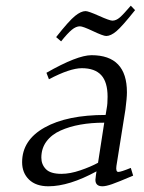

<svg xmlns="http://www.w3.org/2000/svg" viewBox="-20 -651 510 678"><path d="M58.1 -78.1Q58.1 -156.2 137.5 -200.7Q216.8 -245.1 353 -245.1L356.9 -269Q359.9 -283.7 359.9 -309.1Q359.9 -361.3 337.4 -385.7Q314.9 -410.2 269 -410.2Q227.1 -410.2 152.8 -371.1L144 -394Q252.9 -456.1 303.2 -456.1Q428.2 -456.1 428.2 -325.2Q428.2 -304.7 422.9 -264.2L391.1 -64.9Q388.2 -43.9 397.9 -43.9Q407.2 -43.9 441.9 -58.1L450.2 -30.8Q397.5 -8.3 375.7 -0.7Q354 6.8 341.8 6.8Q316.9 6.8 316.9 -16.1Q316.9 -19.5 318.8 -33.2L320.8 -45.9Q224.1 6.8 150.9 6.8Q106.9 6.8 82.5 -16.8Q58.1 -40.5 58.1 -78.1ZM126 -94.2Q126 -70.3 142.1 -53.7Q158.2 -37.1 196.8 -37.1Q227.5 -37.1 263.9 -49.6Q300.3 -62 326.2 -76.2L348.1 -217.8Q302.2 -217.8 263.7 -210.9Q225.1 -204.1 193.6 -189.9Q162.1 -175.8 144 -151.4Q126 -127 126 -94.2ZM178.2 -520Q223.6 -577.6 244.9 -594.7Q266.1 -611.8 282.2 -611.8Q292 -611.8 329.6 -595Q367.2 -578.1 377 -578.1Q390.1 -578.1 403.1 -589.4Q416 -600.6 441.9 -630.9L457 -615.2Q411.1 -557.6 391.1 -540.8Q371.1 -523.9 355 -523.9Q344.7 -523.9 308.6 -541Q272.5 -558.1 262.2 -558.1Q248.5 -558.1 233.4 -545.7Q218.3 -533.2 195.8 -504.9Z"/></svg>

Font: Dehuti Alt
Style: Italic
Weight: 400
Version: Version 1.2